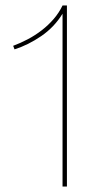

<svg xmlns="http://www.w3.org/2000/svg" viewBox="-20 -680 356 700"><path d="M208 0V-568Q208 -584 208 -599Q208 -614 208 -630Q178 -581 130.5 -548.5Q83 -516 33 -500L28 -513Q55 -523 81.5 -537Q108 -551 132 -569.5Q156 -588 175.5 -610.5Q195 -633 208 -660H224V0Z"/></svg>

Font: Work Sans Thin
Style: Regular
Weight: 250
Designer: Wei Huang
Foundry: Wei Huang
Version: Version 2.012